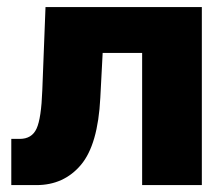

<svg xmlns="http://www.w3.org/2000/svg" viewBox="-20 -536 650 556"><path d="M12.7 0V-133.8H37.1Q72.3 -133.8 85.9 -163.6Q99.6 -193.4 102.5 -274.9L111.8 -515.6H564.5V0H391.6V-382.8H277.3L270.5 -252.9Q263.7 -117.2 214.4 -58.6Q165 0 85.4 0Z"/></svg>

Font: Inter Display Extra Bold
Style: Regular
Weight: 800
Designer: Rasmus Andersson
Foundry: rsms
Version: Version 4.000;git-4fc901f